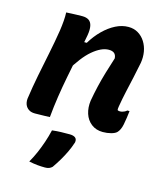

<svg xmlns="http://www.w3.org/2000/svg" viewBox="-119 -637 837 983"><g transform="rotate(15 300.0 -146.0)"><path d="M112 -538Q127 -539 141.5 -539.5Q156 -540 169.5 -540.5Q183 -541 197 -541Q219 -541 232 -532Q245 -523 249 -503.5Q253 -484 248 -454Q237 -394 225.5 -336Q214 -278 203 -222Q192 -166 183.5 -110Q175 -54 170 1Q157 2 144.5 2Q132 2 119 2.5Q106 3 92 3Q74 3 62.5 -3Q51 -9 44.5 -18.5Q38 -28 36 -39Q34 -50 35 -60Q44 -124 56.5 -187.5Q69 -251 82 -314Q95 -377 105 -440Q109 -467 111 -492.5Q113 -518 112 -538ZM440 -549Q469 -549 491.5 -535.5Q514 -522 528.5 -499Q543 -476 548 -447.5Q553 -419 548 -388Q540 -347 531 -306.5Q522 -266 513 -226Q504 -186 497 -144Q496 -138 495.5 -132.5Q495 -127 496 -123Q499 -121 502 -120.5Q505 -120 509 -120Q515 -120 520.5 -121.5Q526 -123 532.5 -126Q539 -129 544 -134H556Q554 -116 551.5 -98Q549 -80 545 -60Q542 -45 536.5 -33.5Q531 -22 524 -15Q515 -6 494.5 -0.5Q474 5 451 5Q415 5 390 -14.5Q365 -34 355 -65.5Q345 -97 350 -134Q357 -174 366 -212.5Q375 -251 387 -291.5Q399 -332 413 -375Q412 -393 402 -401.5Q392 -410 373 -410Q353 -410 331.5 -400Q310 -390 287 -370.5Q264 -351 241.5 -321.5Q219 -292 196 -254L219 -415H254Q278 -455 308.5 -485Q339 -515 372.5 -532Q406 -549 440 -549ZM198 64Q224 61 245 60.5Q266 60 291 60Q311 60 321 68Q331 76 328 93Q319 121 306.5 147Q294 173 280 196.5Q266 220 250 243Q243 250 234 253.5Q225 257 212 257Q192 257 171.5 255Q151 253 127 248Q144 218 156.5 189Q169 160 179.5 129Q190 98 198 64Z"/></g></svg>

Font: Rec Mono Semicasual
Style: Bold Italic
Weight: 700
Italic angle: -10°
Version: Version 1.085; ttfautohint (v1.8.4.7-5d5b)